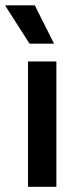

<svg xmlns="http://www.w3.org/2000/svg" viewBox="-26 -714 316 734"><path d="M81 0V-479H189.5V0ZM107 -693.5 180 -548.5V-547H87L-5.5 -691.5V-693.5Z"/></svg>

Font: Anek Latin Expanded Medium
Style: Regular
Weight: 500
Width: 7
Designer: Yesha Goshar
Foundry: Ek Type
Version: Version 1.003